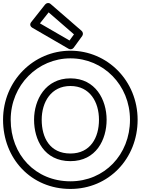

<svg xmlns="http://www.w3.org/2000/svg" viewBox="-22 -1197 921 1257"><path d="M296.4 -1116 462.3 -972.1 433 -931.9 239.5 -1044.1ZM309.4 -1170.9C297.5 -1181.2 281.5 -1177.8 273.4 -1167.5L182.4 -1052.5C168.1 -1034.5 180.9 -1020.3 189.5 -1015.4L427.5 -877.4C437.6 -871.5 452.5 -873.7 460.2 -884.3L516.2 -961.3C523.5 -971.4 522.2 -986.4 512.4 -994.9ZM48 -413C48 -640.6 226.1 -815 439 -815C653.9 -815 829 -640.7 829 -413C829 -184.8 661.7 -10 439 -10C209.3 -10 48 -184.5 48 -413ZM-2 -413C-2 -159.5 180.7 40 439 40C690.3 40 879 -159.2 879 -413C879 -667.3 682.1 -865 439 -865C197.9 -865 -2 -667.4 -2 -413ZM201 -413C201 -283.4 266.5 -142 439 -142C607.6 -142 676 -283.2 676 -413C676 -543.3 603.5 -684 439 -684C275.6 -684 201 -543.6 201 -413ZM251 -413C251 -528.4 312.4 -634 439 -634C566.5 -634 626 -528.7 626 -413C626 -296.8 570.4 -192 439 -192C303.5 -192 251 -296.6 251 -413Z"/></svg>

Font: Hussar Techniczny
Style: Bold 
Weight: 700
Foundry: Cannot Into Space Fonts
Version: Version 0.77